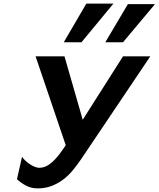

<svg xmlns="http://www.w3.org/2000/svg" viewBox="-20 -1034 878 1063"><path d="M428 -151Q406 -119 382 -90Q358 -61 328.5 -39Q299 -17 264.5 -4Q230 9 187 9Q152 9 122 -7.5Q92 -24 74 -42L102 -166Q110 -154 122 -143Q134 -132 147.5 -123.5Q161 -115 174 -110Q187 -105 196 -105Q218 -105 237 -114.5Q256 -124 273.5 -140.5Q291 -157 308.5 -180Q326 -203 344 -230L177 -722H337L438 -371L661 -722H812ZM431 -800H333L458 -1014H608ZM661 -800H563L688 -1011H838Z"/></svg>

Font: Perun
Style: Bold Italic
Weight: 700
Italic angle: -12°
Foundry: Copyright (c) Stefan Peev, Context Ltd, 2016
Version: Version 1.027